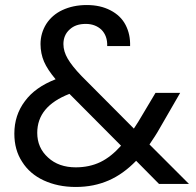

<svg xmlns="http://www.w3.org/2000/svg" viewBox="-20 -731 779 763"><path d="M731 0C731 0 574 -157 574 -157C574 -157 574 -157 574 -157C589 -179 603 -200 614 -220C614 -220 696 -362 696 -362C696 -362 598 -362 598 -362C598 -362 530 -248 530 -248C530 -248 512 -220 512 -220C512 -220 304 -429 304 -429C304 -429 304 -429 304 -429C278 -456 260 -479 249 -498C238 -517 232 -536 232 -556C232 -556 232 -556 232 -556C232 -579 240 -599 257 -614C273 -629 294 -636 321 -636C321 -636 321 -636 321 -636C346 -636 367 -628 383 -613C399 -597 407 -575 406 -548C406 -548 497 -548 497 -548C497 -548 497 -548 497 -548C498 -579 492 -607 479 -632C466 -657 446 -676 419 -690C392 -704 361 -711 325 -711C325 -711 325 -711 325 -711C288 -711 256 -704 228 -691C200 -678 179 -659 164 -636C149 -612 141 -585 141 -556C141 -556 141 -556 141 -556C141 -531 146 -507 155 -486C164 -465 180 -441 201 -416C201 -416 201 -416 201 -416C147 -395 106 -366 79 -329C51 -292 37 -249 37 -200C37 -200 37 -200 37 -200C37 -157 47 -120 68 -88C88 -56 117 -31 154 -14C191 3 233 12 281 12C281 12 281 12 281 12C330 12 373 3 412 -14C451 -31 487 -57 521 -92C521 -92 612 0 612 0C612 0 731 0 731 0ZM281 -66C281 -66 281 -66 281 -66C236 -66 199 -79 171 -105C142 -131 128 -164 128 -203C128 -203 128 -203 128 -203C128 -274 171 -325 256 -358C256 -358 461 -152 461 -152C461 -152 461 -152 461 -152C435 -123 408 -101 379 -87C350 -73 317 -66 281 -66Z"/></svg>

Font: Girnar Poppins
Style: Regular
Weight: 500
Designer: Ninad Kale (Devanagari), Jonny Pinhorn (Latin)
Foundry: Indian Type Foundry
Version: ""